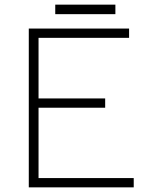

<svg xmlns="http://www.w3.org/2000/svg" viewBox="-20 -808 640 827"><path d="M104 -685H536V-645H146V-384H433V-344H146V-41H556V-1H104ZM218 -788H477V-747H218Z"/></svg>

Font: Bellota Text Light
Style: Regular
Weight: 300
Designer: Kemie Guaida
Foundry: Kemie Guaida
Version: Version 4.001